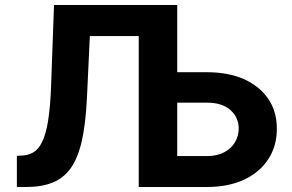

<svg xmlns="http://www.w3.org/2000/svg" viewBox="-20 -747 1165 767"><path d="M85.4 0H47.4V-124.5L65.9 -125.5Q91.8 -126 112.8 -138.2Q133.3 -149.9 147.9 -179.2Q163.1 -209.5 171.9 -263.2Q181.2 -321.3 184.1 -403.8L195.8 -727.1H578.6V-603H338.9L327.1 -351.1Q321.8 -250 306.6 -182.6Q290.5 -114.3 262.2 -74.7Q234.4 -35.6 189.9 -17.6Q146 0 85.4 0ZM632.8 -336.9V-458.5H806.2Q892.1 -458.5 955.1 -430.7Q1017.6 -401.9 1051.8 -352.1Q1085.9 -301.8 1085.9 -232.4Q1085.9 -163.1 1051.8 -111.3Q1017.6 -58.6 955.1 -29.3Q892.1 0 806.2 0H534.2V-727.1H688V-123.5H806.2Q847.2 -123.5 875.5 -138.7Q903.8 -153.3 918.9 -179.2Q933.6 -204.1 933.6 -233.9Q933.6 -276.9 900.9 -307.1Q868.2 -336.9 806.2 -336.9Z"/></svg>

Font: My Font
Style: Bold
Weight: 500
Designer: Rasmus Andersson
Foundry: rsms
Version: Version 0.001